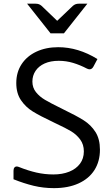

<svg xmlns="http://www.w3.org/2000/svg" viewBox="-20 -978 592 1013"><path d="M51.3 -32.2V-77.1Q51.3 -87.9 55.9 -93.8Q60.5 -99.6 68.4 -99.6Q73.7 -99.6 80.6 -96.7Q128.4 -77.6 172.1 -67.6Q215.8 -57.6 261.7 -57.6Q309.1 -57.6 345.5 -72.3Q381.8 -86.9 402.1 -114.3Q422.4 -141.6 422.4 -179.2Q422.4 -215.8 403.1 -241.9Q383.8 -268.1 355.5 -285.2Q327.1 -302.2 277.8 -325.2Q272.9 -327.6 268.6 -329.6Q264.2 -331.5 260.7 -333.5Q191.4 -366.2 153.3 -389.6Q115.2 -413.1 90.6 -449.5Q65.9 -485.8 65.9 -540Q65.9 -596.7 94 -639.4Q122.1 -682.1 172.4 -705.6Q222.7 -729 287.1 -729Q392.6 -729 494.1 -666.5L473.1 -627Q465.3 -612.3 452.6 -612.3Q446.3 -612.3 438.5 -616.2Q401.9 -635.3 365.5 -646.2Q329.1 -657.2 290 -657.2Q246.6 -657.2 215.3 -643.1Q184.1 -628.9 167.5 -604Q150.9 -579.1 150.9 -547.4Q150.9 -515.6 169.7 -491.9Q188.5 -468.3 217.5 -451.2Q246.6 -434.1 299.3 -408.2L310.1 -402.8Q383.8 -367.2 421.9 -343Q460 -318.8 483.6 -281.7Q507.3 -244.6 507.3 -188Q507.3 -126.5 478.3 -80.8Q449.2 -35.2 394.5 -10.3Q339.8 14.6 264.6 14.6Q209 14.6 157.5 2.2Q106 -10.3 51.3 -32.2ZM246.6 -802.2H317.4L440.9 -958.5H396Q386.2 -958.5 378.9 -955.8Q371.6 -953.1 364.7 -947.3L281.7 -868.2L199.2 -947.3Q192.4 -953.1 185.1 -955.8Q177.7 -958.5 168 -958.5H123Z"/></svg>

Font: Lycee Sans
Style: Regular
Weight: 400
Designer: Justin Alvin
Foundry: Alkove Design
Version: Version 1.030